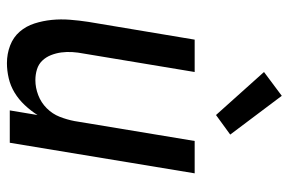

<svg xmlns="http://www.w3.org/2000/svg" viewBox="-156 -648 813 540"><g transform="rotate(90 250.0 -378.5)"><path d="M158 8Q132 8 108.5 -1Q85 -10 69.5 -28Q54 -46 46.5 -69.5Q39 -93 36.5 -118Q34 -143 36 -169Q38 -195 42 -221L92 -520H183L131 -207Q128 -192 127 -176Q126 -160 128 -145Q130 -130 135.5 -116Q141 -102 151 -91.5Q161 -81 175.5 -76.5Q190 -72 206 -72Q227 -72 248 -80Q269 -88 285 -104Q301 -120 309 -140.5Q317 -161 321 -182L377 -520H468L382 0H291L304 -78Q292 -59 276 -42Q260 -25 241 -13.5Q222 -2 200.5 3Q179 8 158 8ZM304 -580 183 -715 250 -765 359 -620Z"/></g></svg>

Font: Iosevka SS04 Medium
Style: Italic
Weight: 500
Italic angle: -9°
Monospace: yes
Designer: Belleve Invis
Foundry: Belleve Invis
Version: Version 19.0.0; ttfautohint (v1.8.4)